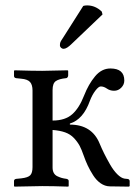

<svg xmlns="http://www.w3.org/2000/svg" viewBox="-20 -693 517 715"><path d="M290 -670.9Q295.9 -672.9 304.2 -672.9Q335 -672.9 358.9 -649.9L361.8 -639.2L247.1 -529.8Q228.5 -511.2 216.8 -511.2Q211.4 -511.2 207.3 -515.1Q203.1 -519 203.1 -523.9Q203.1 -531.7 205.1 -536.4Q207 -541 214.4 -551.8ZM32.2 0V-19Q32.2 -25.4 40 -26.9L59.1 -28.8Q84.5 -31.7 92.8 -40.5Q101.1 -49.3 101.1 -70.8V-356Q101.1 -377.4 91.8 -387.7Q82.5 -397.9 59.1 -399.9L40 -401.9Q32.2 -403.3 32.2 -410.2V-429.2L34.2 -431.2Q102.1 -429.2 137.2 -429.2L231.9 -431.2L233.9 -429.2V-412.1Q233.9 -408.2 231.4 -405Q229 -401.9 226.1 -401.9Q200.2 -399.4 188 -391.1Q175.8 -382.8 175.8 -357.9V-244.1Q222.7 -244.1 249 -267.6Q274.9 -290.5 293 -336.9Q309.6 -379.4 334 -408.7Q358.4 -438 391.1 -438Q442.9 -438 442.9 -393.1Q442.9 -377.9 431.6 -366.5Q420.4 -355 404.8 -355Q389.2 -355 377 -363.8Q366.2 -371.1 355 -371.1Q347.2 -371.1 335.2 -355.5Q323.2 -339.8 314.9 -317.9Q290 -248 240.2 -232.9V-229Q322.3 -229 351.1 -158.2Q358.9 -139.6 367.7 -121.8Q376.5 -104 389.4 -81.3Q402.3 -58.6 416.7 -44.2Q431.2 -29.8 443.8 -27.8L452.1 -26.9Q462.9 -26.9 462.9 -18.1V0L460 2L388.2 1Q370.6 0.5 354.7 -10.5Q338.9 -21.5 326.9 -40.3Q314.9 -59.1 306.9 -76.2Q298.8 -93.3 292 -112.8Q283.7 -136.7 276.4 -150.4Q268.1 -165.5 255.1 -179.2Q242.2 -192.9 222.7 -200Q203.1 -207 175.8 -209V-68.8Q175.8 -57.1 180.4 -48.8Q185.1 -40.5 194.1 -36.4Q203.1 -32.2 210.2 -30.3Q217.3 -28.3 228 -26.9Q235.8 -24.9 235.8 -19V0L233.9 2Q176.3 0 137.2 0L34.2 2Z"/></svg>

Font: Linux Libertine G
Style: Regular
Weight: 400
Designer: Philipp H. Poll
Foundry: Philipp H. Poll
Version: Version 4.7.5